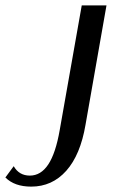

<svg xmlns="http://www.w3.org/2000/svg" viewBox="-153 -510 465 714"><path d="M-133 150 -102 108Q-82 143 -42 143Q-1 143 26.5 101.5Q54 60 69 -26L151 -490H243L165 -46Q146 66 93.5 125Q41 184 -37 184Q-99 184 -133 150Z"/></svg>

Font: Fahkwang
Style: Italic
Weight: 400
Italic angle: -10°
Version: Version 1.000; ttfautohint (v1.6)